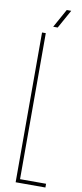

<svg xmlns="http://www.w3.org/2000/svg" viewBox="-103 -975 431 1010"><g transform="rotate(10 112.5 -469.5)"><path d="M60 0V-800H80V-20H219V0ZM112.5 -840 167.5 -939H191.5L136.5 -840Z"/></g></svg>

Font: Big Shoulders Display Thin Thin
Style: Regular
Weight: 250
Version: Version 2.002